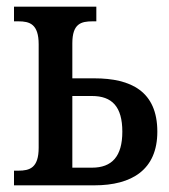

<svg xmlns="http://www.w3.org/2000/svg" viewBox="-20 -556 507 576"><path d="M22 0H263C376 0 452 -47 452 -161C452 -282 373 -321 263 -321H197V-426C197 -485 223 -492 258 -492H269V-536H22V-492H35C69 -492 96 -484 96 -423V-113C96 -52 69 -44 35 -44H22ZM197 -53V-268H256C316 -268 347 -236 347 -161C347 -87 316 -53 256 -53Z"/></svg>

Font: Noto Serif Condensed Medium
Style: Regular
Weight: 500
Width: 3
Designer: Monotype Design Team
Foundry: Monotype Imaging Inc.
Version: Version 2.015